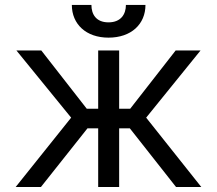

<svg xmlns="http://www.w3.org/2000/svg" viewBox="-20 -747 867 767"><path d="M42.6 0H143.5L329.5 -234.4H372.2V0H456V-234.4H498.6L683.2 0H784.1L563.9 -277L781.2 -545.5H681.8L500 -312.5H456V-545.5H372.2V-312.5H326.7L144.9 -545.5H45.5L264.2 -277ZM267 -727.3C267 -650.6 323.9 -596.6 413.4 -596.6C504.3 -596.6 561.1 -650.6 561.1 -727.3H483C483 -690.3 463.1 -657.7 413.4 -657.7C363.6 -657.7 345.2 -690.3 345.2 -727.3Z"/></svg>

Font: Magic Ui Pro
Style: Regular
Weight: 400
Designer: Stefan Endress, Andreas Faust
Version: Version 1.000;FEAKit 1.0